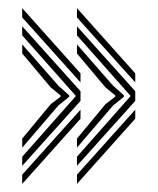

<svg xmlns="http://www.w3.org/2000/svg" viewBox="-20 -549 387 471"><path d="M311.8 -346.8V-369L168.8 -529V-506.2ZM168.8 -142.2 311.8 -301.5V-325.2L168.8 -484.5V-462.2L300.5 -313.5L168.8 -164.5ZM168.8 -186.8 257.2 -290 284 -311.8V-315L257.2 -339L168.8 -440V-417.8L238.8 -334.5L262.8 -315V-311.8L238.8 -293.5L168.8 -209ZM168.8 -97.8 311.8 -257.8V-280L168.8 -120.5ZM177.5 -346.8V-369L34.5 -529V-506.2ZM34.5 -142.2 177.5 -301.5V-325.2L34.5 -484.5V-462.2L166.2 -313.5L34.5 -164.5ZM34.5 -186.8 123 -290 149.8 -311.8V-315L123 -339L34.5 -440V-417.8L104.5 -334.5L128.5 -315V-311.8L104.5 -293.5L34.5 -209ZM34.5 -97.8 177.5 -257.8V-280L34.5 -120.5Z"/></svg>

Font: Big Shoulders Inline Display
Style: Bold
Weight: 700
Designer: Patric King
Foundry: XO Type Co
Version: Version 1.000